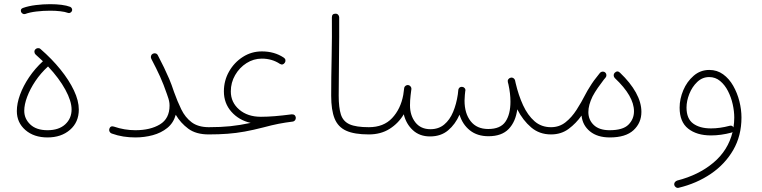

<svg xmlns="http://www.w3.org/2000/svg" viewBox="-20 -659 3710 935"><path d="M62 -118.2Q62 -155.3 77.6 -198Q93.3 -240.7 121.8 -283Q150.4 -325.2 189 -360.8Q171.9 -377.4 153.8 -393.1Q148.4 -397.9 147.7 -405.5Q147 -413.1 151.9 -418.5Q156.7 -423.8 164.3 -424.6Q171.9 -425.3 177.2 -420.4Q232.4 -372.6 274.4 -320.6Q316.4 -268.6 340.1 -218.5Q363.8 -168.5 363.8 -125.5Q363.8 -64 321 -26.9Q278.3 10.3 211.4 10.3Q145 10.3 103.5 -25.9Q62 -62 62 -118.2ZM98.1 -119.6Q98.1 -80.6 127.7 -52.7Q157.2 -24.9 211.4 -24.9Q266.6 -24.9 297.6 -53.5Q328.6 -82 328.6 -126Q328.6 -166.5 298.3 -222.2Q268.1 -277.8 213.9 -335.4Q178.2 -302.7 152.3 -264.2Q126.5 -225.6 112.3 -187.7Q98.1 -149.9 98.1 -119.6ZM82.5 -601.1Q78.1 -616.2 92.8 -620.6Q118.7 -629.9 154.3 -634.3Q189.9 -638.7 224.6 -638.7Q253.9 -638.7 279.3 -635.5Q304.7 -632.3 322.3 -625.5Q328.1 -622.6 330.6 -616.2Q333 -609.9 329.6 -604Q326.7 -599.1 321.5 -596.7Q316.4 -594.2 311 -596.2Q296.9 -601.6 273.7 -604.2Q250.5 -606.9 224.6 -606.9Q190.4 -606.9 157.5 -603Q124.5 -599.1 102.5 -590.8Q96.2 -588.9 90.6 -592.3Q85 -595.7 82.5 -601.1Z M512.2 -31.2Q517.6 -47.9 534.7 -42.5Q585.9 -24.9 639.2 -24.9Q711.9 -24.9 758.8 -53.2Q805.7 -81.5 805.7 -145Q805.7 -156.7 803.2 -167.7Q800.8 -178.7 796.9 -189Q796.4 -190.4 795.9 -191.9Q794.9 -195.3 793.5 -199.2Q776.4 -249 759.5 -286.1Q742.7 -323.2 716.8 -372.6Q713.4 -379.4 715.3 -386.5Q717.3 -393.6 723.6 -397Q730.5 -400.9 737.8 -398.9Q745.1 -397 748.5 -390.1Q765.6 -357.4 778.8 -330.1Q792 -302.7 804 -274.7Q815.9 -246.6 827.6 -210.9Q843.8 -165.5 862.8 -126.5Q881.8 -87.4 913.1 -63.7Q944.3 -40 996.1 -39.6H996.6Q1014.2 -39.6 1014.2 -22Q1014.2 -4.4 996.6 -4.4H996.1Q934.6 -4.4 897 -32.2Q859.4 -60.1 835.9 -100.1Q824.7 -60.1 794.7 -35.9Q764.6 -11.7 723.9 -0.7Q683.1 10.3 639.2 10.3Q609.4 10.3 581.1 5.9Q552.7 1.5 523.9 -8.8Q517.1 -11.2 513.7 -17.8Q510.3 -24.4 512.2 -31.2Z M978.5 -22Q978.5 -29.8 983.9 -34.7Q989.3 -39.6 996.6 -39.6Q1054.7 -39.6 1101.6 -44.4Q1148.4 -49.3 1200.7 -60.5Q1143.1 -73.7 1106.7 -115Q1070.3 -156.2 1070.3 -213.9Q1070.3 -266.6 1095.5 -310.8Q1120.6 -355 1162.6 -381.8Q1204.6 -408.7 1255.4 -408.7Q1316.4 -408.7 1361.8 -378.4Q1368.7 -374 1369.9 -366.9Q1371.1 -359.9 1367.2 -354Q1357.4 -339.4 1342.8 -348.1Q1304.7 -373.5 1254.9 -373.5Q1214.8 -373.5 1180.4 -351.6Q1146 -329.6 1125 -293.2Q1104 -256.8 1104 -213.9Q1104 -160.6 1144.8 -125.5Q1185.5 -90.3 1250.5 -90.3Q1282.7 -90.3 1318.4 -93.3Q1354 -96.2 1399.4 -102.1Q1400.9 -102.1 1402.3 -102.1Q1418 -102.5 1420.4 -86.9Q1420.9 -83.5 1419.9 -81.1Q1418.9 -73.7 1412.6 -69.8Q1409.7 -67.4 1405.3 -66.9Q1369.6 -62.5 1336.9 -56.2Q1304.2 -49.8 1262.7 -38.6Q1213.4 -25.9 1171.6 -18.3Q1129.9 -10.7 1088.1 -7.6Q1046.4 -4.4 996.6 -4.4Q989.3 -4.4 983.9 -9.5Q978.5 -14.6 978.5 -22Z M1592.8 -192.9Q1592.8 -280.3 1595 -380.1Q1597.2 -480 1596.2 -574.2Q1596.2 -592.3 1613.3 -592.3Q1621.1 -592.8 1626.2 -587.6Q1631.3 -582.5 1631.8 -575.2Q1632.3 -481 1630.9 -381.1Q1629.4 -281.2 1629.4 -193.4Q1629.4 -134.8 1640.1 -101.3Q1650.9 -67.9 1682.4 -53.7Q1713.9 -39.6 1775.9 -39.6H1776.4Q1793.9 -39.6 1793.9 -22Q1793.9 -4.4 1776.4 -4.4H1775.9Q1705.6 -4.4 1665.8 -22.5Q1626 -40.5 1609.4 -81.8Q1592.8 -123 1592.8 -192.9Z M1758.8 -22Q1758.8 -39.6 1776.4 -39.6Q1848.1 -39.6 1889.6 -84Q1931.2 -128.4 1943.8 -196.8Q1945.3 -209.5 1948.2 -229.5Q1949.2 -237.3 1955.6 -241.2Q1955.6 -241.7 1956.1 -242.2Q1956.5 -242.2 1957 -242.7Q1958 -243.2 1958.5 -243.2Q1958.5 -243.2 1959 -243.2Q1960 -244.1 1960.9 -244.1Q1960.9 -244.1 1961.4 -244.1Q1962.4 -244.6 1963.4 -244.6Q1963.4 -244.6 1963.9 -244.6Q1964.8 -244.6 1965.3 -244.6Q1965.8 -244.6 1965.3 -244.6Q1966.3 -244.6 1967.8 -244.6Q1969.7 -244.1 1971.7 -243.7Q1972.2 -243.7 1972.2 -243.2Q1973.1 -243.2 1973.6 -242.7Q1974.1 -242.2 1974.6 -242.2Q1975.1 -241.7 1976.1 -241.2Q1976.1 -241.2 1976.6 -240.7Q1977.1 -240.2 1977.5 -239.7Q1978 -239.3 1978.5 -238.8Q1979 -238.8 1979 -238.3Q1979.5 -237.8 1980 -236.8Q1980.5 -236.8 1980.5 -236.3Q1981 -235.8 1981.4 -234.9Q1981.4 -234.9 1981.4 -234.4Q1981.9 -233.4 1982.4 -232.4Q1982.4 -231.9 1982.9 -231.4Q1982.9 -231 1982.9 -230Q1983.9 -227.1 1983.4 -224.1L1982.9 -221.7Q1981.9 -208 1979.5 -194.3Q1976.6 -170.4 1976.6 -146Q1976.6 -96.7 2002.7 -63.2Q2028.8 -29.8 2076.2 -29.8Q2115.7 -29.8 2143.1 -52.5Q2170.4 -75.2 2186.5 -113.8Q2202.6 -152.3 2209.5 -199.2Q2210.4 -209.5 2211.9 -221.2L2212.4 -223.1Q2212.4 -223.1 2212.4 -223.6Q2212.9 -224.6 2212.9 -225.1Q2212.9 -225.6 2213.4 -226.6Q2213.9 -227.1 2213.9 -227.5Q2214.4 -228 2214.8 -228.5Q2215.3 -229.5 2215.8 -230.5Q2215.8 -230.5 2215.8 -230.5Q2222.2 -237.3 2231.4 -235.8Q2238.3 -235.4 2242.9 -229.7Q2247.6 -224.1 2246.1 -216.3L2245.6 -214.4Q2244.6 -205.1 2243.7 -196.3Q2242.2 -181.6 2242.2 -168.9Q2242.2 -106.9 2272 -68.8Q2301.8 -30.8 2357.4 -30.8Q2417 -30.8 2441.4 -66.4Q2465.8 -102.1 2465.8 -164.1Q2465.8 -203.1 2456.1 -247.6Q2454.6 -253.4 2453.1 -259.3Q2451.2 -267.1 2455.3 -272.9Q2459.5 -278.8 2465.8 -280.3Q2472.7 -282.7 2479.5 -278.8Q2486.3 -274.9 2488.3 -267.1Q2489.7 -260.3 2491.2 -253.9Q2504.9 -195.3 2527.3 -146.5Q2549.8 -97.7 2583 -68.6Q2616.2 -39.6 2663.1 -39.6H2663.6Q2681.2 -39.6 2681.2 -22Q2681.2 -4.4 2663.6 -4.4H2663.1Q2606.9 -4.4 2566.7 -38.6Q2526.4 -72.8 2499 -126.5Q2491.2 -66.4 2457.3 -31Q2423.3 4.4 2358.9 4.4Q2304.2 4.4 2268.3 -24.2Q2232.4 -52.7 2217.8 -100.6Q2197.3 -53.7 2162.1 -24.2Q2127 5.4 2074.2 5.4Q2023.4 5.4 1990.5 -25.1Q1957.5 -55.7 1946.3 -102.5Q1920.4 -58.6 1877.4 -31.5Q1834.5 -4.4 1776.4 -4.4Q1769 -4.4 1763.9 -9.5Q1758.8 -14.6 1758.8 -22Z M2646 -22Q2646 -39.6 2663.6 -39.6Q2703.6 -39.6 2733.9 -63.5Q2764.2 -87.4 2787.8 -124.3Q2811.5 -161.1 2831.1 -199.7Q2839.8 -216.8 2852.1 -235.8Q2870.6 -266.6 2897.5 -298.8Q2899.4 -301.3 2901.4 -303.7Q2902.3 -304.7 2903.3 -305.7Q2908.2 -310.1 2915.3 -310.3Q2922.4 -310.5 2927.2 -306.2Q2932.6 -301.3 2933.1 -293.9Q2933.6 -286.6 2928.7 -280.8Q2924.3 -275.9 2920.4 -271Q2906.7 -253.4 2891.6 -231.7Q2876.5 -210 2865.7 -189.5Q2845.2 -147.5 2845.2 -113.3Q2845.2 -75.2 2871.8 -50Q2898.4 -24.9 2948.7 -24.9Q3013.7 -24.9 3040.5 -52Q3067.4 -79.1 3067.4 -117.2Q3067.4 -190.9 2974.1 -278.8Q2968.8 -284.2 2968.5 -291.7Q2968.3 -299.3 2973.1 -304.2Q2986.3 -317.4 2999 -305.2Q3049.8 -256.8 3076.7 -208.3Q3103.5 -159.7 3103.5 -114.3Q3103.5 -60.5 3065.2 -25.1Q3026.9 10.3 2949.7 10.3Q2889.2 10.3 2853 -19.3Q2816.9 -48.8 2812 -96.2Q2785.6 -58.6 2749.3 -31.5Q2712.9 -4.4 2663.6 -4.4Q2656.2 -4.4 2651.1 -9.5Q2646 -14.6 2646 -22Z M3434.1 -318.4Q3472.2 -318.4 3501.5 -297.1Q3530.8 -275.9 3550.5 -241.2Q3570.3 -206.5 3580.6 -166Q3590.8 -125.5 3590.8 -86.9Q3590.8 2 3550.8 71.3Q3510.7 140.6 3441.7 187.5Q3372.6 234.4 3285.2 255.4Q3277.8 257.3 3271.5 252.9Q3265.1 248.5 3263.7 242.2Q3262.2 234.4 3266.6 228.3Q3271 222.2 3277.8 220.2Q3381.8 193.8 3453.9 133.5Q3525.9 73.2 3547.4 -16.1Q3544.9 -14.2 3542 -13.2Q3490.2 0.5 3442.4 0.5Q3373 0.5 3331.3 -32.5Q3289.6 -65.4 3289.6 -134.8Q3289.6 -177.2 3307.4 -219.5Q3325.2 -261.7 3357.9 -290Q3390.6 -318.4 3434.1 -318.4ZM3323.2 -135.3Q3323.2 -81.1 3355.5 -57.4Q3387.7 -33.7 3442.4 -33.7Q3485.4 -33.7 3533.2 -46.4Q3545.4 -49.8 3551.8 -38.6Q3555.7 -62 3555.7 -86.4Q3555.7 -117.2 3548.1 -151.4Q3540.5 -185.5 3525.1 -215.6Q3509.8 -245.6 3486.8 -264.6Q3463.9 -283.7 3433.6 -283.7Q3400.4 -283.7 3375.5 -260Q3350.6 -236.3 3336.9 -201.9Q3323.2 -167.5 3323.2 -135.3Z"/></svg>

Font: Mikhak-DS2-FD ExtraLight
Style: Regular
Weight: 200
Designer: Amin Abedi
Version: Version 3.2